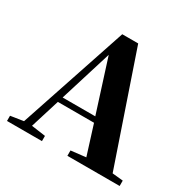

<svg xmlns="http://www.w3.org/2000/svg" viewBox="-164 -917 1089 1085"><g transform="rotate(30 380.5 -375.0)"><path d="M14 0V-34L98 -47L333 -750H437L679 -42L749 -35V0H408V-35L505 -46L445 -237H209L150 -47L242 -34V0ZM433 -272 325 -611 220 -272Z"/></g></svg>

Font: Early Summer Mincho Heavy
Style: Regular
Weight: 900
Designer: GuiWonder
Version: Version 1.002